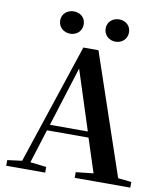

<svg xmlns="http://www.w3.org/2000/svg" viewBox="-99 -1021 944 1102"><g transform="rotate(10 373.0 -470.0)"><path d="M242 -810C279 -810 310 -835 310 -876C310 -916 279 -940 242 -940C206 -940 173 -916 173 -876C173 -835 206 -810 242 -810ZM506 -810C542 -810 574 -835 574 -876C574 -916 542 -940 506 -940C471 -940 438 -916 438 -876C438 -835 471 -810 506 -810ZM328 -622 440 -275H219ZM412 0H736V-33L658 -41L419 -745H331L98 -44L13 -33V0H240V-33L146 -44L208 -241H450L514 -44L412 -33Z"/></g></svg>

Font: Noto Serif CJK HK
Style: Bold
Weight: 700
Designer: Ryoko NISHIZUKA 西塚涼子 (kana & ideographs); Frank Grießhammer (Latin, Greek & Cyrillic); Wenlong ZHANG 张文龙 (bopomofo); San
Foundry: Adobe
Version: Version 2.001;hotconv 1.1.0;makeotfexe 2.6.0